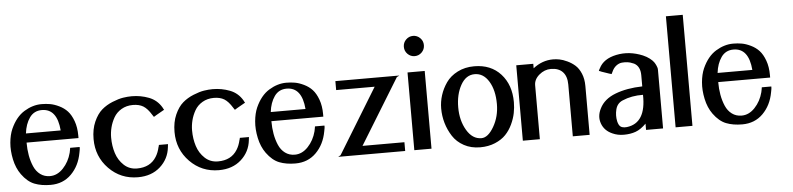

<svg xmlns="http://www.w3.org/2000/svg" viewBox="-42 -843 4409 1068"><g transform="rotate(-5 2162.5 -309.0)"><path d="M92 -281H286Q276 -403 191 -403Q147 -403 122.5 -368Q98 -333 92 -281ZM330 -180H336H342H367H375H383V-172L382 -164Q381 -157 379 -148Q366 -76 320 -30Q274 16 204 16Q153 16 114.5 1Q76 -14 44 -58Q18 -94 7.5 -143.5Q-3 -193 1 -237Q5 -281 19 -313Q48 -378 95.5 -407Q143 -436 192 -436Q217 -436 240 -432Q263 -428 290 -415Q317 -402 336 -381.5Q355 -361 368 -325.5Q381 -290 381 -244V-237V-230H374H366H91Q91 -192 97 -158.5Q103 -125 115.5 -96Q128 -67 151 -50Q174 -33 205 -33Q246 -33 279 -68Q312 -103 325 -153Q325 -156 328 -168L329 -174Z M874 -153 873 -145 872 -136Q865 -71 816.5 -27.5Q768 16 692 16Q596 16 530 -51.5Q464 -119 464 -217Q464 -272 482.5 -313.5Q501 -355 527 -377.5Q553 -400 587.5 -414Q622 -428 647.5 -432Q673 -436 696 -436Q746 -436 791.5 -418.5Q837 -401 862 -358L865 -352L869 -345L863 -342L856 -338L821 -318L815 -314L809 -311L805 -317L801 -323Q779 -359 756 -373Q733 -387 698 -387Q662 -387 634 -370.5Q606 -354 591 -327.5Q576 -301 569 -273Q562 -245 562 -217Q562 -170 575 -129.5Q588 -89 618 -61Q648 -33 691 -33Q765 -33 799 -88Q813 -110 820 -141L822 -147L823 -153H829H835H858H865Z M1326 -153 1325 -145 1324 -136Q1317 -71 1268.5 -27.5Q1220 16 1144 16Q1048 16 982 -51.5Q916 -119 916 -217Q916 -272 934.5 -313.5Q953 -355 979 -377.5Q1005 -400 1039.5 -414Q1074 -428 1099.5 -432Q1125 -436 1148 -436Q1198 -436 1243.5 -418.5Q1289 -401 1314 -358L1317 -352L1321 -345L1315 -342L1308 -338L1273 -318L1267 -314L1261 -311L1257 -317L1253 -323Q1231 -359 1208 -373Q1185 -387 1150 -387Q1114 -387 1086 -370.5Q1058 -354 1043 -327.5Q1028 -301 1021 -273Q1014 -245 1014 -217Q1014 -170 1027 -129.5Q1040 -89 1070 -61Q1100 -33 1143 -33Q1217 -33 1251 -88Q1265 -110 1272 -141L1274 -147L1275 -153H1281H1287H1310H1317Z M1459 -281H1653Q1643 -403 1558 -403Q1514 -403 1489.5 -368Q1465 -333 1459 -281ZM1697 -180H1703H1709H1734H1742H1750V-172L1749 -164Q1748 -157 1746 -148Q1733 -76 1687 -30Q1641 16 1571 16Q1520 16 1481.5 1Q1443 -14 1411 -58Q1385 -94 1374.5 -143.5Q1364 -193 1368 -237Q1372 -281 1386 -313Q1415 -378 1462.5 -407Q1510 -436 1559 -436Q1584 -436 1607 -432Q1630 -428 1657 -415Q1684 -402 1703 -381.5Q1722 -361 1735 -325.5Q1748 -290 1748 -244V-237V-230H1741H1733H1458Q1458 -192 1464 -158.5Q1470 -125 1482.5 -96Q1495 -67 1518 -50Q1541 -33 1572 -33Q1613 -33 1646 -68Q1679 -103 1692 -153Q1692 -156 1695 -168L1696 -174Z M2185 -49V-41V-34V-15V-8V0H2177H2170H1838H1825H1811L1818 -4L1825 -8L2047 -371H1847H1839H1832V-379V-386V-406V-414V-421H1839H1847H2162H2175H2189L2182 -417L2175 -414L1951 -49H2170H2177Z M2236 0V-8V-15V-419V-426V-434H2243H2251H2317H2325H2332V-426V-419V-15V-8V0H2325H2317H2251H2243ZM2323.5 -617.5Q2340 -601 2340 -577.5Q2340 -554 2323.5 -537.5Q2307 -521 2284 -521Q2261 -521 2244.5 -537.5Q2228 -554 2228 -577.5Q2228 -601 2244.5 -617.5Q2261 -634 2284 -634Q2307 -634 2323.5 -617.5Z M2603 16Q2552 16 2512.5 -5.5Q2473 -27 2450.5 -62Q2428 -97 2416.5 -136.5Q2405 -176 2405 -218Q2405 -255 2416.5 -291.5Q2428 -328 2451 -361Q2474 -394 2515 -415Q2556 -436 2608 -436Q2701 -436 2756 -375.5Q2811 -315 2811 -218Q2811 -188 2805 -157.5Q2799 -127 2784 -95Q2769 -63 2746 -39Q2723 -15 2686 0.5Q2649 16 2603 16ZM2716 -216Q2716 -293 2686 -342.5Q2656 -392 2607 -392Q2558 -392 2529 -340Q2500 -288 2500 -216Q2500 -142 2532 -88Q2564 -34 2614 -34Q2651 -34 2683.5 -90Q2716 -146 2716 -216Z M2937 -396Q2988 -436 3048 -436Q3065 -436 3084 -432.5Q3103 -429 3127.5 -417.5Q3152 -406 3171 -389Q3190 -372 3202.5 -342Q3215 -312 3215 -273V-15V-8V0H3208H3200H3136H3128H3121V-8V-15V-289Q3121 -335 3098 -359.5Q3075 -384 3032 -384Q2996 -384 2966.5 -359Q2937 -334 2937 -301V-15V-8V0H2929H2922H2857H2849H2842V-8V-15V-406V-414V-421H2849H2857H2922H2929H2937V-414V-406Z M3297 -350 3300 -357 3304 -364Q3329 -415 3401.5 -430Q3474 -445 3549 -414Q3570 -405 3585.5 -393Q3601 -381 3608 -371Q3615 -361 3619.5 -350Q3624 -339 3624.5 -334.5Q3625 -330 3625 -327V-105V-14V-7V0H3617H3610H3545H3538H3530V-8V-15Q3530 -18 3530 -25Q3530 -32 3530 -35Q3500 -5 3471 5.5Q3442 16 3405 16Q3370 16 3342 3Q3298 -16 3283 -57Q3268 -98 3290 -141Q3315 -192 3379.5 -216.5Q3444 -241 3530 -243V-305Q3530 -355 3496 -373Q3493 -375 3488 -376Q3475 -382 3460.5 -384Q3446 -386 3429 -384.5Q3412 -383 3396.5 -371Q3381 -359 3372 -338L3369 -332L3366 -326L3360 -328L3353 -330L3312 -344L3305 -347ZM3415 -175Q3384 -162 3375.5 -128.5Q3367 -95 3374 -62Q3379 -40 3390 -31.5Q3401 -23 3425 -25Q3534 -38 3530 -196Q3466 -197 3415 -175Z M3695 0V-8V-15V-605V-612V-620H3702H3710H3774H3782H3789V-612V-605V-15V-8V0H3782H3774H3710H3702Z M3954 -281H4148Q4138 -403 4053 -403Q4009 -403 3984.5 -368Q3960 -333 3954 -281ZM4192 -180H4198H4204H4229H4237H4245V-172L4244 -164Q4243 -157 4241 -148Q4228 -76 4182 -30Q4136 16 4066 16Q4015 16 3976.5 1Q3938 -14 3906 -58Q3880 -94 3869.5 -143.5Q3859 -193 3863 -237Q3867 -281 3881 -313Q3910 -378 3957.5 -407Q4005 -436 4054 -436Q4079 -436 4102 -432Q4125 -428 4152 -415Q4179 -402 4198 -381.5Q4217 -361 4230 -325.5Q4243 -290 4243 -244V-237V-230H4236H4228H3953Q3953 -192 3959 -158.5Q3965 -125 3977.5 -96Q3990 -67 4013 -50Q4036 -33 4067 -33Q4108 -33 4141 -68Q4174 -103 4187 -153Q4187 -156 4190 -168L4191 -174Z"/></g></svg>

Font: Loyal Sans
Style: Boldv1
Weight: 700
Version: Version 001.000